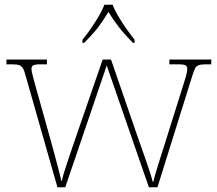

<svg xmlns="http://www.w3.org/2000/svg" viewBox="-20 -786 910 806"><path d="M89 -463Q83 -487 77 -498Q71 -509 61 -512.5Q51 -516 30 -516H7V-536H177V-516H150Q125 -516 118.5 -511Q112 -506 112 -496Q112 -488 118.5 -464Q125 -440 129 -425L192 -200Q199 -176 208 -141.5Q217 -107 225.5 -75.5Q234 -44 237 -27H240Q243 -44 253.5 -77Q264 -110 276.5 -146Q289 -182 297 -206L411 -536H446L554 -223Q560 -205 570 -177Q580 -149 590.5 -119Q601 -89 609.5 -63Q618 -37 621 -23H624Q629 -48 644.5 -96Q660 -144 679 -205L749 -428Q756 -449 761 -467Q766 -485 766 -496Q766 -506 760 -511Q754 -516 728 -516H691V-536H867V-516H845Q825 -516 814.5 -512.5Q804 -509 799 -499Q794 -489 787 -467L641 0H605L428 -511L254 0H221ZM326 -619Q342 -638 360 -664Q378 -690 394 -717Q410 -744 418 -766H453Q461 -744 477 -717Q493 -690 511.5 -664Q530 -638 545 -619V-606H538Q501 -644 479.5 -671.5Q458 -699 435 -736Q413 -699 392 -671.5Q371 -644 333 -606H326Z"/></svg>

Font: Noto Serif Devanagari Thin
Style: Regular
Weight: 100
Designer: Universal Thirst, Indian Type Foundry and the Monotype Design Team
Foundry: Monotype Imaging Inc.
Version: Version 2.004; ttfautohint (v1.8.4.7-5d5b)